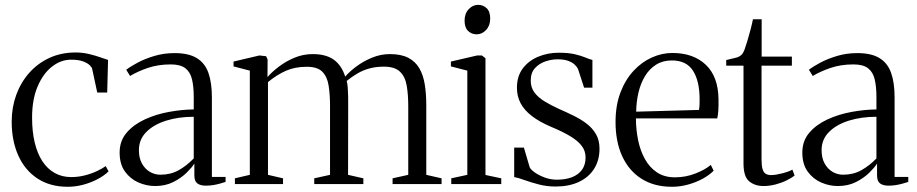

<svg xmlns="http://www.w3.org/2000/svg" viewBox="-20 -740 3688 772"><path d="M252.5 11Q181.5 11 131 -22Q80.5 -55 53.8 -114.2Q27 -173.5 27 -251Q27 -308 45.2 -358.2Q63.5 -408.5 97.5 -447Q131.5 -485.5 178.8 -507.2Q226 -529 284.5 -529Q311.5 -529 337.8 -522.8Q364 -516.5 384.5 -509.2Q405 -502 414.5 -499L411 -368H371L350.5 -463.5Q349.5 -469 341 -477.5Q332.5 -486 314.5 -493Q296.5 -500 265 -500Q225 -500 189.2 -472.2Q153.5 -444.5 131.2 -392.2Q109 -340 109 -267Q109 -211.5 119.5 -167.2Q130 -123 150.2 -92Q170.5 -61 199.8 -44.5Q229 -28 266.5 -28Q294.5 -28 321 -34.8Q347.5 -41.5 369.2 -51.8Q391 -62 405 -72L416.5 -51Q399.5 -34 373 -20Q346.5 -6 315.5 2.5Q284.5 11 252.5 11Z M603.5 8Q569.5 8 536.8 -6.2Q504 -20.5 482.5 -50.2Q461 -80 461 -126.5Q461 -173.5 489 -206.2Q517 -239 562 -259.8Q607 -280.5 659 -290Q711 -299.5 759 -300V-349.5Q759 -391 752.2 -420.2Q745.5 -449.5 725.8 -465.2Q706 -481 666.5 -481Q616 -481 574.8 -467Q533.5 -453 503 -434.5L487.5 -459.5Q505 -473 534.2 -488.5Q563.5 -504 601.2 -515.2Q639 -526.5 682 -526.5Q738.5 -526.5 771.2 -506.5Q804 -486.5 818 -447Q832 -407.5 832 -349V-28.5H887V-8.5Q876 -5 863.5 -1.5Q851 2 837 4.2Q823 6.5 807.5 6.5Q785.5 6.5 773.5 -2.5Q761.5 -11.5 761.5 -34.5V-82.5Q752.5 -67.5 730.8 -46Q709 -24.5 677 -8.2Q645 8 603.5 8ZM625 -37.5Q666 -37.5 698.2 -55.5Q730.5 -73.5 759 -103V-270.5Q698.5 -270.5 648.5 -255Q598.5 -239.5 568.5 -209.5Q538.5 -179.5 538.5 -136Q538.5 -105 550.5 -83Q562.5 -61 582.2 -49.2Q602 -37.5 625 -37.5Z M924.5 0V-23L984.5 -37V-456L919 -473V-492.5L1023 -517L1050 -514L1056 -500.5L1055.5 -430Q1073.5 -451 1101.5 -472.2Q1129.5 -493.5 1164.2 -508Q1199 -522.5 1237.5 -522.5Q1290.5 -522.5 1322 -500Q1353.5 -477.5 1368 -432Q1385.5 -452.5 1413.5 -473.2Q1441.5 -494 1476 -508.2Q1510.5 -522.5 1548 -522.5Q1593 -522.5 1621.8 -507.5Q1650.5 -492.5 1666.2 -465.2Q1682 -438 1688 -400Q1694 -362 1694 -316V-37L1755.5 -23V0H1558.5V-23L1621.5 -37V-312.5Q1621.5 -360.5 1615.2 -396.2Q1609 -432 1588 -452Q1567 -472 1523.5 -472Q1492 -472 1466.2 -465Q1440.5 -458 1418.2 -445.2Q1396 -432.5 1374 -414.5Q1377 -404 1378.2 -387.5Q1379.5 -371 1379.8 -352.2Q1380 -333.5 1380 -315.5L1379.5 -37L1441 -23V0H1243.5V-23L1307 -37V-313Q1307 -361 1301.2 -396.5Q1295.5 -432 1275.8 -451.8Q1256 -471.5 1214 -471.5Q1166 -471.5 1129.8 -455.5Q1093.5 -439.5 1057.5 -410V-37L1118 -23V0Z M1794.5 0V-23L1859 -37V-456L1793 -473V-492.5L1898.5 -517H1917.5L1932 -506V-36.5L1995.5 -23V0ZM1896 -602Q1876.5 -602 1862.2 -615.5Q1848 -629 1848 -657Q1848 -685.5 1864.5 -703Q1881 -720.5 1902 -720.5H1903Q1922.5 -720.5 1936.8 -707Q1951 -693.5 1951 -665Q1951 -637 1934.5 -619.5Q1918 -602 1897 -602Z M2214 10Q2178.5 10 2146 1.5Q2113.5 -7 2088.2 -16.2Q2063 -25.5 2047.5 -28V-146.5H2086.5L2109.5 -68.5Q2112.5 -59.5 2129 -47.5Q2145.5 -35.5 2169.5 -26.5Q2193.5 -17.5 2219 -17.5Q2253.5 -17.5 2279.2 -27.2Q2305 -37 2319.8 -57Q2334.5 -77 2334.5 -107Q2334.5 -133 2319.2 -153.2Q2304 -173.5 2273.5 -192Q2243 -210.5 2196 -230Q2149 -250 2118.5 -273.5Q2088 -297 2073.2 -325Q2058.5 -353 2058.5 -387Q2058.5 -433.5 2082 -464.8Q2105.5 -496 2144 -512Q2182.5 -528 2226 -528Q2266 -528 2292 -521.8Q2318 -515.5 2334.5 -508.5Q2351 -501.5 2362 -499V-387.5H2328.5L2304 -463Q2300 -471 2290.8 -480Q2281.5 -489 2265 -495.2Q2248.5 -501.5 2221.5 -501.5Q2198 -501.5 2173.2 -493.2Q2148.5 -485 2131.2 -466.2Q2114 -447.5 2114 -416Q2114 -388 2129 -368Q2144 -348 2169.5 -332.5Q2195 -317 2225.5 -303Q2257.5 -289 2287 -274.5Q2316.5 -260 2339.8 -242Q2363 -224 2376.8 -199.8Q2390.5 -175.5 2390.5 -142Q2390.5 -95.5 2368.8 -61.2Q2347 -27 2307.5 -8.5Q2268 10 2214 10Z M2681.5 11Q2610.5 11 2559.8 -21Q2509 -53 2482 -111.5Q2455 -170 2455 -249.5Q2455 -316 2474.5 -367.5Q2494 -419 2527 -454.8Q2560 -490.5 2600.8 -508.8Q2641.5 -527 2683.5 -527Q2768 -527 2818 -479.5Q2868 -432 2869 -341Q2869.5 -312 2868.2 -294.8Q2867 -277.5 2864 -264H2537Q2537 -220 2545.5 -177.8Q2554 -135.5 2572.5 -101.5Q2591 -67.5 2621 -47.2Q2651 -27 2694 -27Q2737 -27 2776.5 -42.5Q2816 -58 2838 -77L2849.5 -53.5Q2831.5 -35.5 2804.8 -21Q2778 -6.5 2746.2 2.2Q2714.5 11 2681.5 11ZM2538 -291 2790.5 -298Q2792.5 -309 2792.8 -320Q2793 -331 2793 -341Q2793 -414 2766.5 -455.5Q2740 -497 2681.5 -497Q2645 -497 2618 -480Q2591 -463 2573.5 -434Q2556 -405 2547.2 -368Q2538.5 -331 2538 -291Z M3050 8Q3015.5 8 2992.5 -10.8Q2969.5 -29.5 2969.5 -83V-476H2900V-498.5Q2905 -500 2915 -502.2Q2925 -504.5 2935.2 -507Q2945.5 -509.5 2949.5 -511.5Q2956.5 -515 2960.8 -519Q2965 -523 2968.2 -528.8Q2971.5 -534.5 2974.5 -543Q2978.5 -554.5 2984.8 -574.8Q2991 -595 2997.2 -618.8Q3003.5 -642.5 3007.5 -662.5H3042.5V-512.5H3164V-476H3042V-101Q3042 -74 3046.2 -60Q3050.5 -46 3059.2 -41Q3068 -36 3080.5 -36Q3098 -36 3125.2 -43Q3152.5 -50 3166 -58L3175 -34.5Q3163 -24.5 3142.5 -14.5Q3122 -4.5 3097.8 1.8Q3073.5 8 3050 8Z M3348.5 8Q3314.5 8 3281.8 -6.2Q3249 -20.5 3227.5 -50.2Q3206 -80 3206 -126.5Q3206 -173.5 3234 -206.2Q3262 -239 3307 -259.8Q3352 -280.5 3404 -290Q3456 -299.5 3504 -300V-349.5Q3504 -391 3497.2 -420.2Q3490.5 -449.5 3470.8 -465.2Q3451 -481 3411.5 -481Q3361 -481 3319.8 -467Q3278.5 -453 3248 -434.5L3232.5 -459.5Q3250 -473 3279.2 -488.5Q3308.5 -504 3346.2 -515.2Q3384 -526.5 3427 -526.5Q3483.5 -526.5 3516.2 -506.5Q3549 -486.5 3563 -447Q3577 -407.5 3577 -349V-28.5H3632V-8.5Q3621 -5 3608.5 -1.5Q3596 2 3582 4.2Q3568 6.5 3552.5 6.5Q3530.5 6.5 3518.5 -2.5Q3506.5 -11.5 3506.5 -34.5V-82.5Q3497.5 -67.5 3475.8 -46Q3454 -24.5 3422 -8.2Q3390 8 3348.5 8ZM3370 -37.5Q3411 -37.5 3443.2 -55.5Q3475.5 -73.5 3504 -103V-270.5Q3443.5 -270.5 3393.5 -255Q3343.5 -239.5 3313.5 -209.5Q3283.5 -179.5 3283.5 -136Q3283.5 -105 3295.5 -83Q3307.5 -61 3327.2 -49.2Q3347 -37.5 3370 -37.5Z"/></svg>

Font: Merriweather 120pt Light
Style: Regular
Weight: 300
Version: Version 2.100